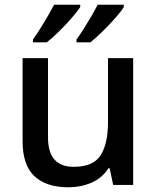

<svg xmlns="http://www.w3.org/2000/svg" viewBox="-20 -786 667 816"><path d="M546 -539V0H461L446 -71H441Q414 -29 368.5 -9.5Q323 10 271 10Q177 10 126.5 -37Q76 -84 76 -186V-539H184V-202Q184 -77 293 -77Q376 -77 407.5 -126Q439 -175 439 -267V-539ZM506 -756Q496 -739 470.5 -710Q445 -681 416 -652.5Q387 -624 364 -606H305V-618Q319 -637 335.5 -663Q352 -689 368 -716.5Q384 -744 395 -766H506ZM321 -756Q310 -739 285 -710Q260 -681 231 -652.5Q202 -624 179 -606H120V-618Q141 -647 166.5 -689.5Q192 -732 210 -766H321Z"/></svg>

Font: Noto Sans Lao Looped Medium
Style: Regular
Weight: 500
Designer: Mark Frömberg, Ben Mitchell
Foundry: The Fontpad Ltd
Version: Version 1.002; ttfautohint (v1.8.4.7-5d5b)